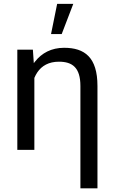

<svg xmlns="http://www.w3.org/2000/svg" viewBox="-20 -790 606 1012"><path d="M153.3 -528.3H71.3V0H161.1V-379.4C165.5 -390.1 170.9 -399.9 176.8 -408.7C200.2 -443.4 237.3 -464.8 290.5 -464.8C360.8 -464.8 403.8 -434.6 403.8 -336.4V202.6H493.7V-336.9C493.7 -487.8 426.3 -538.1 317.9 -538.1C251 -538.1 200.2 -510.7 164.1 -464.8L158.2 -457ZM249 -610.4H305.2L366.2 -769.5H281.2Z"/></svg>

Font: Bert Sans
Style: Regular
Weight: 400
Designer: Christian Robertson (Google), Cristiano Sobral
Foundry: Google, Cristiano Sobral
Version: Version 3.101